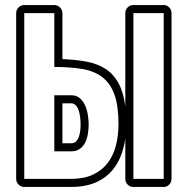

<svg xmlns="http://www.w3.org/2000/svg" viewBox="-20 -740 776 760"><path d="M508 0Q494 0 485 -9.5Q476 -19 476 -32V-191Q470 -149 454.5 -114Q439 -79 413 -53.5Q387 -28 349.5 -14Q312 0 262 0H76Q63 0 53.5 -9.5Q44 -19 44 -32V-688Q44 -701 53.5 -710.5Q63 -720 76 -720H195Q208 -720 217.5 -710.5Q227 -701 227 -688V-506Q282 -504 325 -495.5Q368 -487 399 -466.5Q430 -446 449.5 -410Q469 -374 476 -319V-688Q476 -701 485 -710.5Q494 -720 508 -720H628Q641 -720 650 -710.5Q659 -701 659 -688V-32Q659 -19 650 -9.5Q641 0 628 0ZM262 -32Q312 -32 347.5 -48.5Q383 -65 405.5 -94Q428 -123 438.5 -162.5Q449 -202 449 -249Q449 -321 433 -365.5Q417 -410 385 -434.5Q353 -459 305.5 -467Q258 -475 195 -475V-688H76V-32ZM628 -32V-688H508V-32ZM195 -363H262Q283 -363 296.5 -351Q310 -339 317.5 -321.5Q325 -304 328 -283.5Q331 -263 331 -247Q331 -230 328 -211Q325 -192 317.5 -176.5Q310 -161 296.5 -151Q283 -141 262 -141H195ZM227 -173H262Q274 -173 281 -180Q288 -187 292 -198Q296 -209 297.5 -222Q299 -235 299 -247Q299 -259 297.5 -273.5Q296 -288 292 -301Q288 -314 280.5 -322.5Q273 -331 262 -331H227Z"/></svg>

Font: Lichte PostBus
Style: Regular
Weight: 400
Designer: Peter Wiegel
Version: Version 1.001